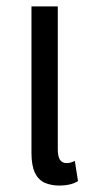

<svg xmlns="http://www.w3.org/2000/svg" viewBox="-20 -568 288 598"><path d="M165 10Q140 10 120 1.5Q100 -7 89 -29.5Q78 -52 78 -92V-548H160V-103Q160 -80 167 -70Q174 -60 188 -60Q194 -60 201 -62Q208 -64 213 -67L223 -4Q210 4 195 7Q180 10 165 10Z"/></svg>

Font: Noto Sans Thai ExtraCondensed
Style: Regular
Weight: 400
Width: 2
Designer: Monotype Design Team
Foundry: Monotype Imaging Inc.
Version: Version 2.002